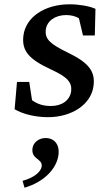

<svg xmlns="http://www.w3.org/2000/svg" viewBox="-20 -536 500 893"><path d="M203 9C316 9 405 -52 415 -137C424 -203 393 -244 298 -290C214 -331 188 -353 193 -398C198 -438 236 -466 288 -466C311 -466 333 -460 347 -451L366 -371H421L424 -495C395 -508 347 -516 304 -516C187 -516 100 -456 89 -371C80 -299 114 -261 217 -213C296 -177 315 -152 311 -112C305 -69 268 -43 217 -43C183 -43 155 -51 129 -70L116 -155H59L48 -28C86 -5 146 9 203 9ZM85 305 94 337C184 311 244 249 252 184C258 135 232 106 192 106C161 106 135 126 131 154C125 207 178 200 174 238C170 263 140 290 85 305Z"/></svg>

Font: TPK Tissa Web Medium
Style: Italic
Weight: 500
Italic angle: -7°
Designer: Jacques Le Bailly, Suppakit Chalermlarp | Katatrad Co.,Ltd.
Foundry: Jacques Le Bailly, Cadson Demak Co.,Ltd.
Version: Version 5.000;Glyphs 3.1.2 (3151)